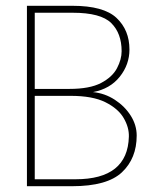

<svg xmlns="http://www.w3.org/2000/svg" viewBox="-20 -643 540 663"><path d="M73 0V-623H230Q338 -623 382.5 -581Q427 -539 427 -472Q427 -420 393.5 -378Q360 -336 301 -325Q342 -321 376.5 -298.5Q411 -276 431.5 -243.5Q452 -211 452 -175Q452 -96 401 -48Q350 0 229 0ZM100 -336H220Q290 -336 329 -356.5Q368 -377 384 -407.5Q400 -438 400 -466Q400 -528 364 -563.5Q328 -599 231 -599H100ZM100 -24H241Q421 -24 425 -171Q426 -203 407 -235.5Q388 -268 344 -290Q300 -312 224 -312H100Z"/></svg>

Font: Inconsolata ExtraLight
Style: Regular
Weight: 200
Monospace: yes
Designer: Raph Levien, Cyreal, Brenton Simpson
Foundry: Raph Levien, Cyreal, Google
Version: Version 3.001; ttfautohint (v1.8.2.53-6de2)